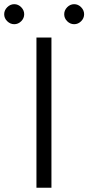

<svg xmlns="http://www.w3.org/2000/svg" viewBox="-84 -875 413 895"><path d="M-50.3 -841.3Q-64.5 -827.1 -64.5 -808.6Q-64.5 -790 -50.3 -776.1Q-36.1 -762.2 -17.6 -762.2Q1 -762.2 14.9 -776.1Q28.8 -790 28.8 -808.6Q28.8 -827.1 14.9 -841.3Q1 -855.5 -17.6 -855.5Q-36.1 -855.5 -50.3 -841.3ZM229.2 -841.3Q215.3 -827.1 215.3 -808.6Q215.3 -790 229.2 -776.1Q243.2 -762.2 261.7 -762.2Q280.3 -762.2 294.2 -776.1Q308.1 -790 308.1 -808.6Q308.1 -827.1 294.2 -841.3Q280.3 -855.5 261.7 -855.5Q243.2 -855.5 229.2 -841.3ZM155.8 0H85.9V-700.2H155.8Z"/></svg>

Font: LilGrotesk
Style: Regular
Weight: 400
Designer: BSozoo
Foundry: BSozoo
Version: Version 1.004;PS 001.004;hotconv 1.0.70;makeotf.lib2.5.58329